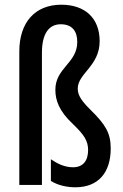

<svg xmlns="http://www.w3.org/2000/svg" viewBox="-20 -785 520 815"><path d="M403 -610C403 -709 340 -765 240 -765C129 -765 62 -690 62 -567V0H158V-561C158 -640 186 -682 238 -682C285 -682 308 -654 308 -607C308 -517 215 -497 215 -404C215 -360 230 -314 290 -258C337 -213 354 -187 354 -148C354 -102 332 -75 290 -75C254 -75 224 -90 196 -109V-17C226 2 265 10 300 10C396 10 450 -51 450 -155C450 -221 427 -257 364 -319C328 -355 310 -379 310 -409C310 -473 403 -505 403 -610Z"/></svg>

Font: Noto Sans Devanagari ExtraCondensed Medium
Style: Regular
Weight: 500
Width: 2
Designer: Jelle Bosma - Monotype Design Team
Foundry: Monotype Imaging Inc.
Version: Version 2.004